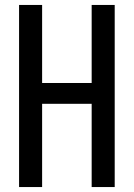

<svg xmlns="http://www.w3.org/2000/svg" viewBox="-20 -755 540 775"><path d="M57 0H150V-336H350V0H443V-735H350V-420H150V-735H57Z"/></svg>

Font: Iosevka SS08 Medium
Style: Regular
Weight: 500
Monospace: yes
Designer: Belleve Invis
Foundry: Belleve Invis
Version: Version 3.4.3; ttfautohint (v1.8.3)